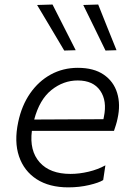

<svg xmlns="http://www.w3.org/2000/svg" viewBox="-20 -798 568 828"><path d="M274.5 10Q192.5 10 138 -25.2Q83.5 -60.5 62 -123.8Q40.5 -187 58.5 -271.5Q73.5 -343 110 -395.5Q146.5 -448 199.2 -476.8Q252 -505.5 315.5 -505.5Q384.5 -505.5 427.2 -476.2Q470 -447 485.2 -397.2Q500.5 -347.5 487 -287Q484.5 -274 480 -259.5Q475.5 -245 471.5 -233.5H117.5Q106.5 -148 151 -98Q195.5 -48 284 -48Q321.5 -48 361.8 -57.5Q402 -67 434.5 -85L425 -21.5Q407 -10 364.5 0Q322 10 274.5 10ZM315 -451Q253.5 -451 202 -410Q150.5 -369 127.5 -282.5L426 -284Q427 -289.5 428 -294Q442.5 -363 412.2 -407Q382 -451 315 -451ZM257 -580Q228 -629 198.8 -678Q169.5 -727 140 -776.5L206.5 -778.5Q231.5 -729.5 256.5 -680Q281.5 -630.5 306.5 -581.5ZM435 -580Q411 -629.5 386.8 -679Q362.5 -728.5 339 -776.5L403.5 -778.5Q423 -729.5 442.8 -680Q462.5 -630.5 482.5 -581.5Z"/></svg>

Font: Commissioner Light
Style: Italic
Weight: 300
Italic angle: -12°
Designer: Kostas Bartsokas
Foundry: Kostas Bartsokas
Version: Version 1.000; ttfautohint (v1.8.3)